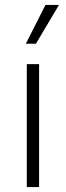

<svg xmlns="http://www.w3.org/2000/svg" viewBox="-20 -761 269 781"><path d="M165 -741H220L126 -583H85ZM139 -500V0H89V-500Z"/></svg>

Font: Elaine Sans Light
Style: Regular
Weight: 300
Designer: Wei Huang
Foundry: Wei Huang
Version: Version 2.001;December 24, 2019;FontCreator 12.0.0.2547 64-b